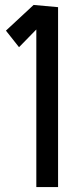

<svg xmlns="http://www.w3.org/2000/svg" viewBox="-20 -752 312 777"><path d="M116 -732 4 -628 57 -561 139 -645 127 -666V5H215V-723Z"/></svg>

Font: Englebert
Style: Regular
Weight: 400
Designer: Astigmatic (AOETI)
Foundry: Astigmatic (AOETI)
Version: Version 1.000